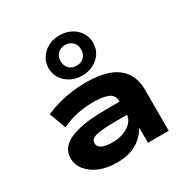

<svg xmlns="http://www.w3.org/2000/svg" viewBox="-190 -1010 1152 1184"><g transform="rotate(-30 386.0 -418.0)"><path d="M308 11Q239 11 185.5 -11Q132 -33 102 -71Q72 -109 72 -156Q72 -203 106 -236.5Q140 -270 215.5 -288.5Q291 -307 415 -307H531V-214H425Q374 -214 340 -211Q306 -208 285.5 -202.5Q265 -197 255.5 -187Q246 -177 246 -162Q246 -136 272.5 -123.5Q299 -111 346 -111Q390 -111 427 -125Q464 -139 486 -164.5Q508 -190 508 -221V-314Q508 -354 471 -370Q434 -386 364 -386Q305 -386 250 -374.5Q195 -363 140 -337L97 -455Q142 -475 189 -488Q236 -501 286 -507.5Q336 -514 389 -514Q481 -514 546 -490.5Q611 -467 646 -417.5Q681 -368 681 -286V0H533V-106H532Q511 -70 480.5 -44Q450 -18 408 -3.5Q366 11 308 11ZM391 -561Q345 -561 309.5 -580Q274 -599 253 -631Q232 -663 232 -704Q232 -745 253 -777Q274 -809 309.5 -828Q345 -847 391 -847Q436 -847 472 -828Q508 -809 528.5 -776.5Q549 -744 549 -703Q549 -663 528.5 -631Q508 -599 472 -580Q436 -561 391 -561ZM391 -631Q424 -631 444 -651.5Q464 -672 464 -705Q464 -737 444 -757.5Q424 -778 390 -778Q359 -778 338.5 -757.5Q318 -737 318 -705Q318 -672 338 -651.5Q358 -631 391 -631Z"/></g></svg>

Font: Nunito Sans 7pt Expanded ExtraBold
Style: Regular
Weight: 800
Width: 7
Designer: Vernon Adams
Foundry: Vernon Adams
Version: Version 3.101;gftools[0.9.27]